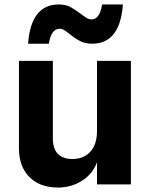

<svg xmlns="http://www.w3.org/2000/svg" viewBox="-20 -827 678 861"><path d="M567 0H415V-99Q395 -46 347 -16Q299 14 240 14Q159 14 112 -33Q65 -80 65 -162V-554H217V-207Q217 -160 239.5 -137Q262 -114 305 -114Q355 -114 385 -146.5Q415 -179 415 -240V-554H567ZM243 -807Q274 -807 295 -796Q316 -785 342 -765Q359 -752 369.5 -746Q380 -740 391 -740Q427 -740 438 -807H531Q525 -720 490.5 -675.5Q456 -631 394 -631Q363 -631 341 -642Q319 -653 294 -673Q278 -686 268 -692Q258 -698 247 -698Q210 -698 199 -631H106Q112 -718 146.5 -762.5Q181 -807 243 -807Z"/></svg>

Font: Application
Style: Bold
Weight: 700
Designer: Wei Huang
Foundry: Wei Huang
Version: Version 0.012